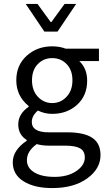

<svg xmlns="http://www.w3.org/2000/svg" viewBox="-20 -734 544 978"><path d="M116 -17V-21Q73 -48 73 -100Q73 -154 126 -190V-194Q63 -245 63 -325Q63 -402 116 -450Q169 -498 246 -498Q284 -498 315 -486H484V-423H384Q424 -385 424 -323Q424 -247 373 -200.5Q322 -154 246 -154Q207 -154 173 -171Q142 -144 142 -113Q142 -60 228 -60H322Q408 -60 450 -32Q492 -4 492 56Q492 126 424 175Q356 224 246 224Q155 224 100 189.5Q45 155 45 93Q45 31 116 -17ZM111 -714H171L238 -622H242L309 -714H368L273 -573H206ZM117 82Q117 121 154.5 144Q192 167 258 167Q325 167 368.5 137.5Q412 108 412 68Q412 35 387.5 21.5Q363 8 314 8H230Q195 8 167 0Q117 36 117 82ZM172.5 -407.5Q143 -377 143 -325Q143 -273 173 -241Q203 -209 246 -209Q289 -209 319 -241Q349 -273 349 -325Q349 -377 319.5 -407.5Q290 -438 246 -438Q202 -438 172.5 -407.5Z"/></svg>

Font: RibengUni
Style: Regular
Weight: 400
Designer: (1) Dr. Andrew Glass (Program Manager at Microsoft Corporation)
(2) Bivuti Chakma (Suz Moriz)
(3) Paul D. Hunt (Adobe Co
Foundry: Bivuti Chakma and Jyoti Chakma
Version: Version 1.2020